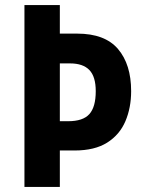

<svg xmlns="http://www.w3.org/2000/svg" viewBox="-20 -734 568 754"><path d="M495 -376Q495 -311 472.5 -258Q450 -205 401 -174Q352 -143 273 -143H215V0H76V-714H215V-602H283Q392 -602 443.5 -541.5Q495 -481 495 -376ZM248 -258Q306 -258 331 -286Q356 -314 356 -376Q356 -433 331 -459Q306 -485 255 -485H215V-258Z"/></svg>

Font: Noto Sans Kannada Condensed
Style: Bold
Weight: 700
Width: 3
Designer: Jelle Bosma - Monotype Design Team
Foundry: Monotype Imaging Inc.
Version: Version 2.005; ttfautohint (v1.8.4.7-5d5b)